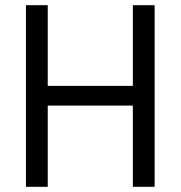

<svg xmlns="http://www.w3.org/2000/svg" viewBox="-20 -720 696 740"><path d="M80 0V-700H164V-389H492V-700H576V0H492V-313H164V0Z"/></svg>

Font: Space Grotesk Light
Style: Regular
Weight: 400
Version: Version 2.000